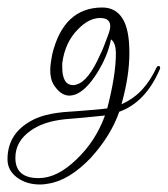

<svg xmlns="http://www.w3.org/2000/svg" viewBox="-100 -313 447 512"><path d="M7 179Q-30 179 -55 160Q-80 141 -80 112Q-80 48 -25 14Q1 -3 40 -10Q45 -11 52.5 -12Q60 -13 69 -14L111 -17Q136 -19 154 -20.5Q172 -22 186 -24Q209 -113 209 -170Q209 -199 196 -208Q191 -184 182 -162.5Q173 -141 160 -120Q130 -72 101 -61Q92 -58 85 -58Q61 -58 42 -89Q34 -103 34 -126Q34 -135 35.5 -145.5Q37 -156 39 -167Q69 -293 173 -293Q208 -293 226.5 -264Q245 -235 245 -173Q245 -141 240 -108Q235 -75 224 -35Q257 -50 279 -74Q301 -98 317 -132Q319 -137 323 -137Q327 -137 327 -132Q327 -129 326 -128Q288 -40 218 -15Q196 48 143 107Q84 169 27 177Q22 178 17 178.5Q12 179 7 179ZM96 -86Q98 -86 100 -86.5Q102 -87 105 -88Q136 -97 167 -167Q174 -181 178.5 -193.5Q183 -206 187 -216Q194 -234 194 -243Q194 -265 167 -265Q137 -265 108 -235Q73 -200 66 -144V-133Q66 -111 73 -98.5Q80 -86 96 -86ZM3 162Q53 162 105 111Q130 87 148.5 58.5Q167 30 180 -5Q151 -2 125 0.5Q99 3 73 5Q15 11 -19 36Q-59 64 -59 108Q-59 162 3 162Z"/></svg>

Font: Puppies Play
Style: Regular
Weight: 400
Designer: Robert E. Leuschke
Foundry: Robert E. Leuschke
Version: Version 1.010; ttfautohint (v1.8.3)